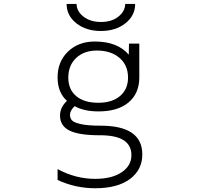

<svg xmlns="http://www.w3.org/2000/svg" viewBox="-20 -749 1040 998"><path d="M335 -345.7Q335 -284.2 376 -249.5Q417 -214.8 491.2 -214.8Q562.5 -214.8 604 -250Q645.5 -285.2 645.5 -345.7Q645.5 -410.2 601.1 -448.2Q556.6 -486.3 483.4 -486.3Q417 -486.3 376 -447.8Q335 -409.2 335 -345.7ZM630.9 -728.5H682.6Q682.6 -668 631.8 -627.9Q581.1 -587.9 504.4 -587.9Q427.7 -587.9 377 -627.9Q326.2 -668 326.2 -728.5H377.9Q378.9 -689.5 414.6 -662.1Q450.2 -634.8 504.9 -634.8Q559.6 -634.8 594.7 -662.1Q629.9 -689.5 630.9 -728.5ZM474.6 180.7Q561.5 180.7 612.3 146.5Q663.1 112.3 663.1 57.6Q663.1 -46.9 498 -45.9Q390.6 -45.9 341.3 -70.3Q292 -94.7 292 -148.4Q292 -191.4 328.1 -224.6Q279.3 -268.6 279.3 -346.7Q279.3 -428.7 333.5 -481Q387.7 -533.2 472.7 -533.2Q590.8 -533.2 649.4 -464.8L650.4 -522.5H704.1V-346.7Q704.1 -263.7 648.4 -216.8Q592.8 -169.9 492.2 -169.9Q416 -169.9 368.2 -197.3Q343.8 -174.8 343.8 -152.3Q343.8 -135.7 353.5 -124Q363.3 -112.3 399.9 -104Q436.5 -95.7 502.9 -95.7Q719.7 -95.7 719.7 53.7Q719.7 133.8 655.3 181.6Q590.8 229.5 474.6 229.5Q372.1 229.5 279.3 186.5V129.9Q373 180.7 474.6 180.7Z"/></svg>

Font: GenEi Gothic M Light
Style: Regular
Weight: 300
Designer: o_tamon (Modified); [Source Han Sans]
Ryoko NISHIZUKA  (kana & ideographs); Paul D. Hunt (Latin, Greek & Cyrillic); Wenl
Version: Version 1.1a;Original Version 1.004